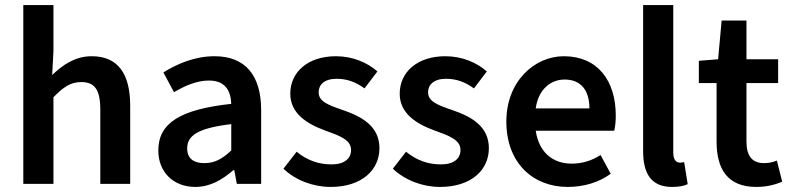

<svg xmlns="http://www.w3.org/2000/svg" viewBox="-20 -726 3122 758"><path d="M72 0H191V-342C230 -382 258 -402 301 -402C353 -402 376 -373 376 -293V0H494V-308C494 -432 448 -504 342 -504C275 -504 226 -468 186 -430L191 -524V-706H72Z M751 12C809 12 857 -16 901 -54H905L915 0H1011V-291C1011 -428 949 -504 827 -504C749 -504 679 -474 625 -440L667 -362C711 -388 757 -408 805 -408C871 -408 891 -366 893 -316C691 -294 605 -240 605 -132C605 -46 665 12 751 12ZM787 -82C747 -82 719 -98 719 -140C719 -190 759 -220 893 -236V-132C857 -98 827 -82 787 -82Z M1285 12C1410 12 1478 -56 1478 -141C1478 -226 1411 -265 1335 -291C1273 -312 1238 -326 1238 -362C1238 -391 1260 -415 1309 -415C1348 -415 1384 -403 1419 -377L1470 -444C1430 -479 1373 -504 1306 -504C1196 -504 1126 -442 1126 -356C1126 -278 1192 -237 1263 -211C1318 -191 1366 -175 1366 -134C1366 -101 1341 -77 1289 -77C1239 -77 1194 -92 1151 -127L1099 -60C1147 -14 1217 12 1285 12Z M1717 12C1842 12 1910 -56 1910 -141C1910 -226 1843 -265 1767 -291C1705 -312 1670 -326 1670 -362C1670 -391 1692 -415 1741 -415C1780 -415 1816 -403 1851 -377L1902 -444C1862 -479 1805 -504 1738 -504C1628 -504 1558 -442 1558 -356C1558 -278 1624 -237 1695 -211C1750 -191 1798 -175 1798 -134C1798 -101 1773 -77 1721 -77C1671 -77 1626 -92 1583 -127L1531 -60C1579 -14 1649 12 1717 12Z M2221 12C2285 12 2345 -6 2391 -40L2351 -114C2317 -92 2279 -80 2237 -80C2159 -80 2107 -128 2095 -210H2405C2409 -228 2411 -246 2411 -270C2411 -408 2339 -504 2206 -504C2091 -504 1979 -406 1979 -246C1979 -82 2085 12 2221 12ZM2095 -298C2105 -372 2153 -412 2209 -412C2273 -412 2307 -370 2307 -298Z M2633 12C2661 12 2681 8 2695 1L2681 -86C2673 -84 2669 -84 2663 -84C2651 -84 2638 -94 2638 -123V-706H2519V-129C2519 -42 2550 12 2633 12Z M2966 12C3006 12 3042 3 3068 -9L3047 -92C3030 -85 3013 -82 2996 -82C2950 -82 2927 -110 2927 -167V-398H3052V-492H2927V-645H2829L2815 -492L2739 -486V-398H2809V-167C2809 -60 2851 12 2966 12Z"/></svg>

Font: Source Sans Pro Semibold
Style: Regular
Weight: 600
Designer: Paul D. Hunt
Foundry: Adobe Systems Incorporated
Version: Version 3.006;hotconv 1.0.111;makeotfexe 2.5.65597